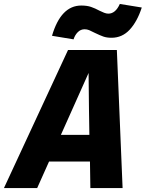

<svg xmlns="http://www.w3.org/2000/svg" viewBox="-54 -951 737 971"><path d="M537 -698 566 0H403L401 -134H194L134 0H-34L290 -698ZM398 -269 396 -396 394 -582 254 -269ZM357 -923Q386 -923 406.5 -916Q427 -909 449 -897Q461 -891 472.5 -886.5Q484 -882 494 -882Q530 -882 552 -931L663 -913Q640 -842 602 -801Q564 -760 510 -760Q486 -760 469 -766Q452 -772 425 -785Q408 -794 397 -798.5Q386 -803 374 -803Q354 -803 339.5 -788.5Q325 -774 318 -752L209 -770Q254 -923 357 -923Z"/></svg>

Font: Azeret Mono
Style: Bold Italic
Weight: 700
Italic angle: -12°
Designer: Martin Vácha
Foundry: Displaay
Version: Version 1.000; Glyphs 3.0.3, build 3074